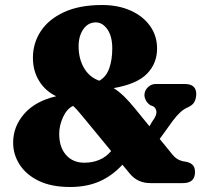

<svg xmlns="http://www.w3.org/2000/svg" viewBox="-20 -733 820 767"><path d="M498 -40 469 -75Q428 -30.5 377.2 -8.2Q326.5 14 259.5 14Q186 14 135.5 -10.2Q85 -34.5 58.8 -75Q32.5 -115.5 32.5 -163Q32.5 -228 77.2 -278.8Q122 -329.5 204.5 -348.5Q161 -369.5 136.2 -409.8Q111.5 -450 111.5 -502Q111.5 -560.5 142.8 -608.2Q174 -656 235.8 -684.5Q297.5 -713 388 -713Q452 -713 501.8 -690.8Q551.5 -668.5 579.5 -629.2Q607.5 -590 607.5 -539Q607.5 -479.5 567 -438.2Q526.5 -397 434 -381Q456 -367 475.5 -348Q495 -329 518 -301L577 -228.5L588 -247.5Q605.5 -270.5 605 -285.2Q604.5 -300 592.5 -308L580 -313Q569 -320.5 563 -331.8Q557 -343 557 -353Q557 -371 570.5 -384.2Q584 -397.5 602.5 -397.5H717.5Q764 -397.5 764 -357.5Q764 -342 757.8 -328.2Q751.5 -314.5 733 -305.5Q714.5 -297.5 701 -285.2Q687.5 -273 671 -251.5L618 -178L668.5 -116Q680 -102 692 -95.8Q704 -89.5 719 -87.5Q737.5 -85 748.2 -75.5Q759 -66 759 -45.5Q759 -1.5 710.5 -1.5H580.5Q529.5 -1.5 498 -40ZM363 -643.5Q331.5 -643.5 312.8 -616.2Q294 -589 294 -548.5Q294 -500 314.2 -463.8Q334.5 -427.5 371.5 -412.5Q374.5 -411.5 376.5 -410.5Q404 -425.5 416.2 -459.5Q428.5 -493.5 428.5 -539.5Q428.5 -588 409 -615.8Q389.5 -643.5 363 -643.5ZM216.5 -198.5Q216.5 -145 243.8 -114Q271 -83 317 -83Q348.5 -83 375.8 -94Q403 -105 424 -129.5L326.5 -248Q310.5 -267 297.8 -282.5Q285 -298 272 -310Q247 -298.5 231.8 -265Q216.5 -231.5 216.5 -198.5Z"/></svg>

Font: Fraunces 9pt S100
Style: Bold
Weight: 700
Version: Version 1.000; ttfautohint (v1.8.3)